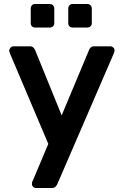

<svg xmlns="http://www.w3.org/2000/svg" viewBox="-20 -752 614 962"><path d="M160 190Q152 190 146 184Q140 178 140 170Q140 166 140.5 162.5Q141 159 144 154L222 -31L30 -484Q26 -494 26 -498Q27 -507 33 -513.5Q39 -520 48 -520H129Q141 -520 147 -514Q153 -508 156 -501L289 -174L426 -501Q429 -509 435 -514.5Q441 -520 453 -520H533Q541 -520 547.5 -514Q554 -508 554 -500Q554 -494 550 -484L267 171Q263 179 257 184.5Q251 190 239 190ZM344 -614Q334 -614 328 -620Q322 -626 322 -636V-709Q322 -719 328 -725.5Q334 -732 344 -732H417Q427 -732 433.5 -725.5Q440 -719 440 -709V-636Q440 -626 433.5 -620Q427 -614 417 -614ZM156 -614Q146 -614 140 -620Q134 -626 134 -636V-709Q134 -719 140 -725.5Q146 -732 156 -732H229Q239 -732 245.5 -725.5Q252 -719 252 -709V-636Q252 -626 245.5 -620Q239 -614 229 -614Z"/></svg>

Font: Rubik Light Medium
Style: Regular
Weight: 500
Version: Version 2.104